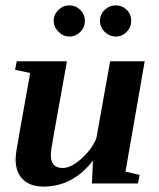

<svg xmlns="http://www.w3.org/2000/svg" viewBox="-20 -689 596 721"><path d="M170.9 -105.5Q170.9 -58.1 215.3 -58.1Q246.6 -58.1 285.6 -93Q324.7 -127.9 341.8 -169.4L393.6 -459H523.4L451.2 -44.4L504.4 -32.2L498 0H325.2L329.1 -85.9Q253.4 11.7 143.6 11.7Q94.2 11.7 66.4 -14.9Q38.6 -41.5 38.6 -91.3Q38.6 -100.6 41.7 -123Q44.9 -145.5 93.3 -415L36.6 -426.8L43 -459H231.4L181.6 -181.6Q170.9 -125.5 170.9 -105.5ZM414.6 -551.8Q391.1 -551.8 373.3 -569.1Q355.5 -586.4 355.5 -610.8Q355.5 -635.3 373.3 -652.1Q391.1 -668.9 414.6 -668.9Q438.5 -668.9 455.6 -652.3Q472.7 -635.7 472.7 -610.8Q472.7 -586.4 455.6 -569.1Q438.5 -551.8 414.6 -551.8ZM240.7 -551.8Q217.3 -551.8 199.5 -569.8Q181.6 -587.9 181.6 -610.8Q181.6 -634.3 199.2 -651.6Q216.8 -668.9 240.7 -668.9Q264.6 -668.9 281.7 -651.6Q298.8 -634.3 298.8 -610.8Q298.8 -586.4 281.7 -569.1Q264.6 -551.8 240.7 -551.8Z"/></svg>

Font: Tinos
Style: Bold Italic
Weight: 700
Italic angle: -16.333°
Designer: Steve Matteson
Foundry: Monotype Imaging Inc.
Version: Version 1.23